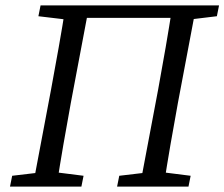

<svg xmlns="http://www.w3.org/2000/svg" viewBox="-20 -690 830 710"><path d="M17 0H281L289 -40L170 -55H152L25 -40L17 0ZM101 0H189C205 -103 223 -207 242 -310L310 -670H223C207 -567 188 -463 169 -360L101 0ZM413 0H677L685 -40L566 -55H548L421 -40L413 0ZM497 0H585C601 -103 619 -207 638 -310L706 -670H618C602 -567 584 -463 565 -360L497 0ZM122 -630 248 -615 259 -670H130L122 -630ZM252 -624H658L666 -670H261L252 -624ZM658 -615 782 -630 790 -670H668L658 -615Z"/></svg>

Font: Source Serif Variable
Style: Italic
Weight: 389
Italic angle: -12°
Designer: Frank Grießhammer
Foundry: Adobe Systems Incorporated
Version: Version 3.001;hotconv 1.0.111;makeotfexe 2.5.65597